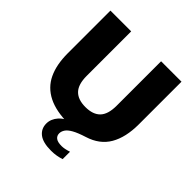

<svg xmlns="http://www.w3.org/2000/svg" viewBox="-251 -914 1314 1314"><g transform="rotate(45 406.0 -257.0)"><path d="M452 225.5Q374 225.5 336.2 196Q298.5 166.5 298.5 116.5Q298.5 73 331.5 35.5Q364.5 -2 449.5 -28.5L433.5 10H408Q287 10 210.5 -28.5Q134 -67 98.2 -142Q62.5 -217 62.5 -327.5V-740H263.5V-309.5Q263.5 -227 299.8 -189.5Q336 -152 408 -152Q480.5 -152 516.8 -189.5Q553 -227 553 -309.5V-740H750.5V-327.5Q750.5 -201.5 703.8 -121.2Q657 -41 555.5 -9.5Q496.5 9 464.8 27Q433 45 420.8 63.8Q408.5 82.5 408.5 102Q408.5 125 425.8 138.5Q443 152 481 152Q495 152 512 148.8Q529 145.5 550 138.5V210Q529 217 505.2 221.2Q481.5 225.5 452 225.5Z"/></g></svg>

Font: Encode Sans SemiExpanded ExtraBold
Style: Regular
Weight: 800
Width: 6
Designer: Multiple Designers
Foundry: Impallari Type
Version: Version 3.002